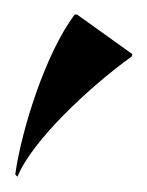

<svg xmlns="http://www.w3.org/2000/svg" viewBox="10 -834 197 258"><g transform="rotate(90 109.0 -705.5)"><path d="M56 -784H53L0 -710V-707C51 -668 156 -635 215 -627L218 -630C170 -649 97 -727 56 -784Z"/></g></svg>

Font: Beautique Display Medium
Style: Bold
Weight: 900
Designer: Nhat-Quang Ngo
Version: Version 1.100;Glyphs 3.2.3 (3260)